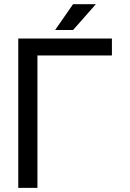

<svg xmlns="http://www.w3.org/2000/svg" viewBox="-20 -909 630 929"><path d="M161.1 -320.3V-640.6H521.5V-722.7H68.4V0H161.1V-82ZM333.5 -763.7 443.8 -888.7H333.5L246.6 -763.7Z"/></svg>

Font: Giphurs SC
Style: Regular
Weight: 400
Version: Version 0.920